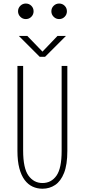

<svg xmlns="http://www.w3.org/2000/svg" viewBox="-20 -1082 490 1112"><path d="M226 11Q195.5 11 169.2 -1Q143 -13 123.2 -39Q103.5 -65 92.2 -106.8Q81 -148.5 81 -208V-700H114V-210Q114 -107.5 145 -64.8Q176 -22 226 -22Q277 -22 307 -64.5Q337 -107 337 -208V-700H370V-208Q370 -128.5 351 -80.5Q332 -32.5 299.5 -10.8Q267 11 226 11ZM362 -874 241 -753H210L89 -874H138L226 -783L313 -874ZM129.5 -971.5Q111 -971.5 97.8 -984.8Q84.5 -998 84.5 -1016.5Q84.5 -1035.5 97.8 -1048.5Q111 -1061.5 129.5 -1061.5Q148.5 -1061.5 161.5 -1048.5Q174.5 -1035.5 174.5 -1016.5Q174.5 -998 161.5 -984.8Q148.5 -971.5 129.5 -971.5ZM322.5 -971.5Q304 -971.5 290.8 -984.8Q277.5 -998 277.5 -1016.5Q277.5 -1035.5 290.8 -1048.5Q304 -1061.5 322.5 -1061.5Q341.5 -1061.5 354.5 -1048.5Q367.5 -1035.5 367.5 -1016.5Q367.5 -998 354.5 -984.8Q341.5 -971.5 322.5 -971.5Z"/></svg>

Font: League Mono Thin Condensed
Style: Regular
Weight: 100
Width: 1
Designer: Tyler Finck
Foundry: The League of Moveable Type / Tyler Finck
Version: Version 2.300;RELEASE